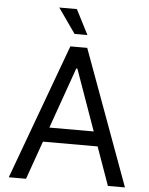

<svg xmlns="http://www.w3.org/2000/svg" viewBox="-61 -979 798 1029"><g transform="rotate(5 338.0 -465.0)"><path d="M118.2 0H25.4L293 -727.5H383.8L650.4 0H558.6L340.8 -612.3H335ZM152.3 -284.2H524.4V-206.1H152.3ZM309.6 -795.9 215.8 -929.7H310.5L378.9 -795.9Z"/></g></svg>

Font: GitLab Sans
Style: Regular
Weight: 400
Designer: Rasmus Andersson
Foundry: Modifications by GitLab B.V., manufactured by rsms
Version: Version 4.000;git-c8fb6b7